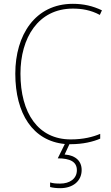

<svg xmlns="http://www.w3.org/2000/svg" viewBox="-20 -744 581 1004"><path d="M407 145C407 98 375 68 318 64L343 10C346 10 348 10 350 10C414 10 467 -3 504 -19V-44C466 -28 416 -15 350 -15C179 -15 87 -153 87 -359C87 -545 179 -699 361 -699C406 -699 454 -692 502 -666L513 -690C465 -713 416 -724 361 -724C164 -724 60 -561 60 -359C60 -149 152 -7 319 9L282 84C347 84 382 102 382 146C382 191 344 216 295 216C274 216 258 215 242 210V234C257 238 275 240 295 240C361 240 407 203 407 145Z"/></svg>

Font: Noto Sans Arabic SemCond Thin
Style: Regular
Weight: 100
Width: 4
Designer: Monotype Design Team, Nadine Chahine, Nizar Qandah and Khaled Hosny
Foundry: Monotype Imaging Inc.
Version: Version 2.012